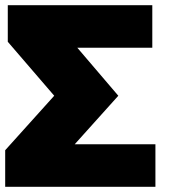

<svg xmlns="http://www.w3.org/2000/svg" viewBox="-24 -720 658 740"><path d="M185 -351 -4 -141V0H575V-164H264L432 -351L274 -536H563V-700H6V-559Z"/></svg>

Font: Geom Black
Style: Bold
Weight: 900
Version: Version 1.102